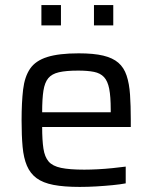

<svg xmlns="http://www.w3.org/2000/svg" viewBox="-20 -728 599 756"><path d="M294 8Q232 8 190.5 0Q149 -8 124 -26.5Q99 -45 86 -75.5Q73 -106 69 -150Q65 -194 65 -254Q65 -325 71 -375.5Q77 -426 98.5 -457.5Q120 -489 166 -503.5Q212 -518 290 -518Q349 -518 386.5 -509Q424 -500 446 -481Q468 -462 478.5 -430.5Q489 -399 492 -355.5Q495 -312 495 -255V-228H146Q146 -176 151 -143Q156 -110 171.5 -92Q187 -74 220.5 -67Q254 -60 312 -60Q336 -60 365 -61.5Q394 -63 423 -66Q452 -69 475 -72V-6Q454 -2 423.5 1Q393 4 359.5 6Q326 8 294 8ZM416 -269V-296Q416 -348 410 -378.5Q404 -409 389.5 -424.5Q375 -440 350 -445Q325 -450 288 -450Q240 -450 212 -443.5Q184 -437 170 -420Q156 -403 151 -371Q146 -339 146 -286H435ZM143 -628V-708H220V-628ZM350 -628V-708H426V-628Z"/></svg>

Font: Saira Thin
Style: Regular
Weight: 400
Version: Version 1.101